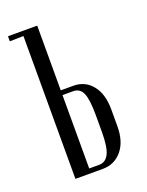

<svg xmlns="http://www.w3.org/2000/svg" viewBox="-102 -550 464 605"><g transform="rotate(-20 129.5 -247.5)"><path d="M140 -278Q179 -278 203 -248.5Q227 -219 227 -167V-111Q227 -59 202 -29.5Q177 0 138 0H46V-479L0 -478V-495H98V-278ZM175 -167Q175 -220 165.5 -241Q156 -262 134 -262H98V-16H132Q153 -16 164 -37.5Q175 -59 175 -111Z"/></g></svg>

Font: Moniqa Cond Heading
Style: Regular
Weight: 400
Width: 3
Designer: Rajesh Rajput
Foundry: Rajesh Rajput
Version: Version 1.000